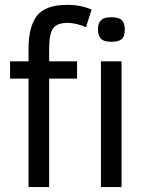

<svg xmlns="http://www.w3.org/2000/svg" viewBox="-20 -762 598 782"><path d="M330.1 -650.9Q315.9 -658.2 294.4 -663.6Q272.9 -668.9 255.9 -668.9Q213.4 -668.9 196.8 -647.2Q180.2 -625.5 180.2 -562V-512.2H293.9V-441.9H180.2V0H96.2V-441.9H21V-512.2H96.2V-562Q96.2 -654.8 131.1 -698.5Q166 -742.2 253.9 -742.2Q309.1 -742.2 353 -723.1ZM488.3 -642.1Q488.3 -612.8 475.1 -602.3Q461.9 -591.8 433.1 -591.8Q402.3 -591.8 390.6 -605Q378.9 -618.2 378.9 -642.1Q378.9 -668 391.6 -679.9Q404.3 -691.9 433.1 -691.9Q462.9 -691.9 475.6 -680.4Q488.3 -668.9 488.3 -642.1ZM391.1 0V-512.2H475.1V0Z"/></svg>

Font: Lorenzo Sans
Style: Regular
Weight: 400
Foundry: Intel Corporation
Version: Version 1.00; ttfautohint (v1.5)